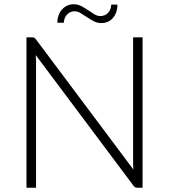

<svg xmlns="http://www.w3.org/2000/svg" viewBox="-20 -883 795 903"><path d="M650.5 -707.5V0H626.5Q620 0 615.8 -2.2Q611.5 -4.5 607.5 -10L148 -624Q149.5 -609 149.5 -595.5V0H104.5V-707.5H130Q137 -707.5 140.8 -705.8Q144.5 -704 149 -698L607.5 -85.5Q606 -100.5 606 -114V-707.5ZM452 -807.5Q464 -807.5 473.5 -812Q483 -816.5 489.5 -824Q496 -831.5 499.5 -841.2Q503 -851 503 -861.5H532.5Q532.5 -844 527.5 -828.2Q522.5 -812.5 512.8 -800.5Q503 -788.5 489 -781.5Q475 -774.5 456.5 -774.5Q437.5 -774.5 421 -783.2Q404.5 -792 389.2 -802.2Q374 -812.5 359.5 -821.2Q345 -830 331 -830Q319.5 -830 310.2 -825.5Q301 -821 294.2 -813.5Q287.5 -806 284 -796.2Q280.5 -786.5 280 -776H249.5Q249.5 -793 254.8 -808.8Q260 -824.5 270 -836.5Q280 -848.5 294.2 -855.8Q308.5 -863 326.5 -863Q346 -863 362.5 -854.2Q379 -845.5 394.2 -835.2Q409.5 -825 423.5 -816.2Q437.5 -807.5 452 -807.5Z"/></svg>

Font: Lato 2
Style: Regular
Weight: 300
Designer: Lukasz Dziedzic with Adam Twardoch and Botio Nikoltchev
Foundry: tyPoland Lukasz Dziedzic
Version: Version 2.015; 2015-08-06; http://www.latofonts.com/